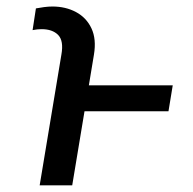

<svg xmlns="http://www.w3.org/2000/svg" viewBox="-20 -558 580 578"><path d="M197.4 0H99.4L164.8 -393.5Q172.2 -435 155.2 -452.6Q138.1 -470.2 105.1 -470.2Q92.3 -470.2 78.1 -467.3L88.1 -532.7Q98.7 -534.8 112.4 -536.6Q126.1 -538.4 137.8 -538.4Q177.6 -538.4 208.8 -521.7Q240.1 -505 255.3 -472.7Q270.6 -440.3 262.8 -393.5L247.5 -301.1H500L487.2 -223H234.4Z"/></svg>

Font: Inter UI
Style: Italic
Weight: 400
Italic angle: -9.39999°
Designer: Rasmus Andersson
Foundry: rsms
Version: 3.2;8d6f07862